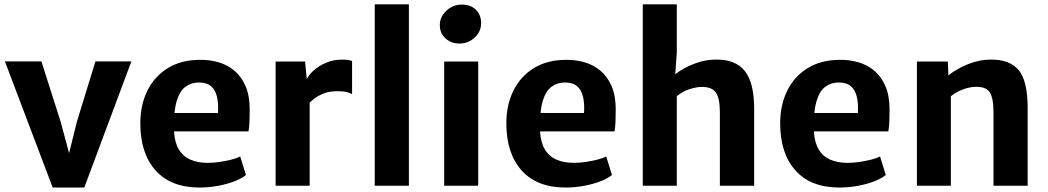

<svg xmlns="http://www.w3.org/2000/svg" viewBox="-20 -832 4695 860"><path d="M216 8 2 -557H165.5L252 -285.5L289.5 -146L324 -285.5L407.5 -557H568.5L357.5 8Z M874 8Q745.5 8 677 -68.5Q608.5 -145 608.5 -280Q608.5 -361 639.8 -425Q671 -489 730.5 -526.2Q790 -563.5 876 -564Q919.5 -564.5 959 -553Q998.5 -541.5 1029.5 -515.8Q1060.5 -490 1079.2 -447.8Q1098 -405.5 1098.5 -344.5Q1098.5 -314 1097.5 -288Q1096.5 -262 1093 -243.5H759.5Q762.5 -194 780.5 -163.5Q800 -131 833.2 -116.8Q866.5 -102.5 910.5 -102.5Q934.5 -102.5 963 -106.5Q991.5 -110.5 1017 -117.2Q1042.5 -124 1056 -131L1081.5 -48Q1063 -33 1030.8 -20.2Q998.5 -7.5 957.8 0.2Q917 8 874 8ZM956.5 -326Q959 -366.5 952.2 -397.2Q945.5 -428 926 -445.2Q906.5 -462.5 871 -462.5Q836.5 -462.5 810.8 -443.5Q785 -424.5 771 -378Q764.5 -356 761.5 -326Z M1214.5 0V-556.5H1346.5L1354 -477.5Q1364 -497.5 1384 -515.5Q1408 -537.5 1441 -551.2Q1474 -565 1510.5 -565Q1525.5 -565 1538.2 -563.5Q1551 -562 1557 -558.5V-410Q1550 -414.5 1535.5 -419Q1521 -423.5 1491.5 -423.5Q1455.5 -423.5 1429.5 -413.2Q1403.5 -403 1385.5 -388.5Q1375 -380 1367 -372.5V0Z M1658.5 0V-812.5H1811.5V0Z M1969.5 0V-556.5H2122V0ZM2038 -637Q2001 -637 1975.5 -660Q1950 -683 1950 -720Q1950 -745 1963.8 -765.8Q1977.5 -786.5 1999.8 -799Q2022 -811.5 2047.5 -811.5Q2088.5 -811.5 2111.8 -788.2Q2135 -765 2135 -728.5Q2135 -690.5 2106.2 -663.8Q2077.5 -637 2038 -637Z M2513.5 8Q2385 8 2316.5 -68.5Q2248 -145 2248 -280Q2248 -361 2279.2 -425Q2310.5 -489 2370 -526.2Q2429.5 -563.5 2515.5 -564Q2559 -564.5 2598.5 -553Q2638 -541.5 2669 -515.8Q2700 -490 2718.8 -447.8Q2737.5 -405.5 2738 -344.5Q2738 -314 2737 -288Q2736 -262 2732.5 -243.5H2399Q2402 -194 2420 -163.5Q2439.5 -131 2472.8 -116.8Q2506 -102.5 2550 -102.5Q2574 -102.5 2602.5 -106.5Q2631 -110.5 2656.5 -117.2Q2682 -124 2695.5 -131L2721 -48Q2702.5 -33 2670.2 -20.2Q2638 -7.5 2597.2 0.2Q2556.5 8 2513.5 8ZM2596 -326Q2598.5 -366.5 2591.8 -397.2Q2585 -428 2565.5 -445.2Q2546 -462.5 2510.5 -462.5Q2476 -462.5 2450.2 -443.5Q2424.5 -424.5 2410.5 -378Q2404 -356 2401 -326Z M2859 0V-812.5H3011.5V-595L3004.5 -499.5Q3021.5 -513 3046 -526.5Q3075.5 -542.5 3110.5 -553.5Q3145.5 -564.5 3182.5 -565Q3273.5 -567.5 3315.8 -514.5Q3358 -461.5 3358 -345.5V0H3204.5V-328Q3204.5 -394 3185.5 -419Q3166.5 -444 3119.5 -442.5Q3098.5 -442 3068 -432.5Q3037.5 -423 3011.5 -401V0Z M3740 8Q3611.5 8 3543 -68.5Q3474.5 -145 3474.5 -280Q3474.5 -361 3505.8 -425Q3537 -489 3596.5 -526.2Q3656 -563.5 3742 -564Q3785.5 -564.5 3825 -553Q3864.5 -541.5 3895.5 -515.8Q3926.5 -490 3945.2 -447.8Q3964 -405.5 3964.5 -344.5Q3964.5 -314 3963.5 -288Q3962.5 -262 3959 -243.5H3625.5Q3628.5 -194 3646.5 -163.5Q3666 -131 3699.2 -116.8Q3732.5 -102.5 3776.5 -102.5Q3800.5 -102.5 3829 -106.5Q3857.5 -110.5 3883 -117.2Q3908.5 -124 3922 -131L3947.5 -48Q3929 -33 3896.8 -20.2Q3864.5 -7.5 3823.8 0.2Q3783 8 3740 8ZM3822.5 -326Q3825 -366.5 3818.2 -397.2Q3811.5 -428 3792 -445.2Q3772.5 -462.5 3737 -462.5Q3702.5 -462.5 3676.8 -443.5Q3651 -424.5 3637 -378Q3630.5 -356 3627.5 -326Z M4087 0V-556.5H4225.5L4228 -494Q4247 -510 4276.5 -526.2Q4306 -542.5 4341.8 -553.5Q4377.5 -564.5 4414 -565Q4501 -567 4542 -518.8Q4583 -470.5 4583 -349.5V0H4430V-328Q4430 -393 4413 -419Q4396 -445 4346.5 -443Q4331.5 -442.5 4312.8 -437.8Q4294 -433 4274.8 -423.8Q4255.5 -414.5 4239 -401V0Z"/></svg>

Font: Koeln Type Sans
Style: Bold
Weight: 700
Designer: Eben Sorkin
Foundry: Eben Sorkin
Version: Version 2.001